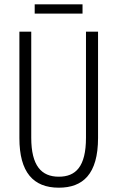

<svg xmlns="http://www.w3.org/2000/svg" viewBox="-20 -861 544 891"><path d="M363 -841H141V-798H363ZM435 -714H379V-222C379 -87 331 -41 253 -41C172 -41 125 -92 125 -222V-714H70V-220C70 -62 134 10 253 10C364 10 435 -52 435 -221Z"/></svg>

Font: Noto Sans UI Condensed Light
Style: Regular
Weight: 300
Width: 3
Designer: Monotype Design Team
Foundry: Monotype Imaging Inc.
Version: Version 1.901